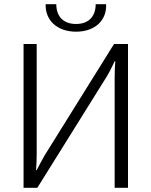

<svg xmlns="http://www.w3.org/2000/svg" viewBox="-20 -901 726 921"><path d="M439 -881C439 -820 403 -786 345 -786C286 -786 250 -820 250 -881H199C196 -805 253 -749 345 -749C437 -749 493 -805 489 -881ZM594 0V-690H527L195 -157C182 -134 167 -107 156 -85H153C155 -111 156 -136 156 -163V-690H93V0H159L494 -537C506 -557 519 -584 530 -607H533C531 -581 530 -557 530 -531V0Z"/></svg>

Font: SnT
Style: Regular
Weight: 300
Designer: Natanael Gama
Version: Version 1.001;PS 001.001;hotconv 1.0.70;makeotf.lib2.5.58329